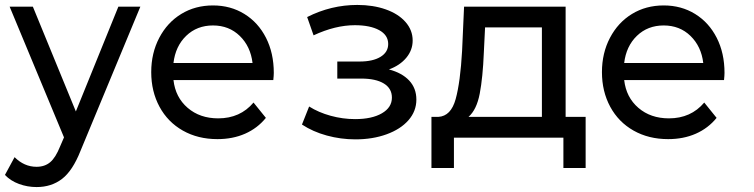

<svg xmlns="http://www.w3.org/2000/svg" viewBox="-22 -557 3050 777"><path d="M546 -530H457L285 -106L111 -530H17L237 -1L221 36C209 66 195.7 87.2 181 99.5C166.3 111.8 148 118 126 118C92.7 118 63 105 37 79L-2 151C13.3 167 32.3 179.2 55 187.5C77.7 195.8 101.3 200 126 200C166 200 200.3 189 229 167C257.7 145 282.7 107 304 53Z M1084 -233C1085.3 -245 1086 -254.7 1086 -262C1086 -315.3 1075.5 -362.7 1054.5 -404C1033.5 -445.3 1004.3 -477.5 967 -500.5C929.7 -523.5 887.3 -535 840 -535C792 -535 749.2 -523.5 711.5 -500.5C673.8 -477.5 644.2 -445.3 622.5 -404C600.8 -362.7 590 -316.3 590 -265C590 -213 601.2 -166.3 623.5 -125C645.8 -83.7 677.3 -51.5 718 -28.5C758.7 -5.5 805.3 6 858 6C899.3 6 936.7 -1.3 970 -16C1003.3 -30.7 1031.3 -52 1054 -80L1004 -142C968 -99.3 920.3 -78 861 -78C811.7 -78 770.5 -92.2 737.5 -120.5C704.5 -148.8 685.3 -186.3 680 -233ZM731.5 -412C760.5 -440 796.7 -454 840 -454C883.3 -454 919.5 -439.8 948.5 -411.5C977.5 -383.2 994.7 -346.7 1000 -302H680C685.3 -347.3 702.5 -384 731.5 -412Z M1634 -231C1614.7 -251.7 1587.3 -266.7 1552 -276C1581.3 -286.7 1604.7 -302.3 1622 -323C1639.3 -343.7 1648 -367 1648 -393C1648 -421 1638.3 -446 1619 -468C1599.7 -490 1573 -507 1539 -519C1505 -531 1466.7 -537 1424 -537C1353.3 -537 1285.7 -520.7 1221 -488L1247 -414C1305.7 -441.3 1361.3 -455 1414 -455C1455.3 -455 1488.2 -448.3 1512.5 -435C1536.8 -421.7 1549 -403 1549 -379C1549 -357 1538.7 -339.7 1518 -327C1497.3 -314.3 1469 -308 1433 -308H1343V-239H1440C1479.3 -239 1509.8 -232.3 1531.5 -219C1553.2 -205.7 1564 -186.7 1564 -162C1564 -135.3 1550.5 -114.2 1523.5 -98.5C1496.5 -82.8 1460.3 -75 1415 -75C1381.7 -75 1348.7 -79.5 1316 -88.5C1283.3 -97.5 1254.3 -110 1229 -126L1200 -53C1229.3 -33.7 1262.8 -18.8 1300.5 -8.5C1338.2 1.8 1376.7 7 1416 7C1462.7 7 1504.8 0.2 1542.5 -13.5C1580.2 -27.2 1609.7 -46.2 1631 -70.5C1652.3 -94.8 1663 -122.7 1663 -154C1663 -184.7 1653.3 -210.3 1634 -231Z M2348 -84H2267V-530H1856L1848 -351C1843.3 -267 1834.7 -202 1822 -156C1809.3 -110 1786 -86 1752 -84H1724V123H1815V0H2258V123H2348ZM1919.5 -178.5C1927.8 -222.2 1933.3 -277.3 1936 -344L1941 -446H2171V-84H1874C1896 -103.3 1911.2 -134.8 1919.5 -178.5Z M2908 -233C2909.3 -245 2910 -254.7 2910 -262C2910 -315.3 2899.5 -362.7 2878.5 -404C2857.5 -445.3 2828.3 -477.5 2791 -500.5C2753.7 -523.5 2711.3 -535 2664 -535C2616 -535 2573.2 -523.5 2535.5 -500.5C2497.8 -477.5 2468.2 -445.3 2446.5 -404C2424.8 -362.7 2414 -316.3 2414 -265C2414 -213 2425.2 -166.3 2447.5 -125C2469.8 -83.7 2501.3 -51.5 2542 -28.5C2582.7 -5.5 2629.3 6 2682 6C2723.3 6 2760.7 -1.3 2794 -16C2827.3 -30.7 2855.3 -52 2878 -80L2828 -142C2792 -99.3 2744.3 -78 2685 -78C2635.7 -78 2594.5 -92.2 2561.5 -120.5C2528.5 -148.8 2509.3 -186.3 2504 -233ZM2555.5 -412C2584.5 -440 2620.7 -454 2664 -454C2707.3 -454 2743.5 -439.8 2772.5 -411.5C2801.5 -383.2 2818.7 -346.7 2824 -302H2504C2509.3 -347.3 2526.5 -384 2555.5 -412Z"/></svg>

Font: Rookery
Style: Regular
Weight: 400
Designer: Ryan Kimball / Julieta Ulanovsky
Foundry: Motorola Mobility LLC.
Version: Version 1.0